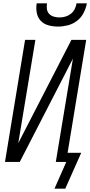

<svg xmlns="http://www.w3.org/2000/svg" viewBox="-20 -975 543 1156"><path d="M329 -815Q300 -815 272 -822.5Q244 -830 225.5 -849.5Q207 -869 201.5 -897.5Q196 -926 201 -955H263Q260 -937 262.5 -920Q265 -903 276 -891.5Q287 -880 303.5 -875Q320 -870 338 -870Q356 -870 373.5 -875Q391 -880 406 -891.5Q421 -903 429.5 -920Q438 -937 441 -955H503Q498 -926 483.5 -897.5Q469 -869 443.5 -849.5Q418 -830 388 -822.5Q358 -815 329 -815ZM373 161H308L379 0H316L419 -622L99 0H10L131 -735H193L90 -113L410 -735H499L387 -55H469Z"/></svg>

Font: Iosevka SS18 Light
Style: Italic
Weight: 300
Italic angle: -9°
Monospace: yes
Designer: Belleve Invis
Foundry: Belleve Invis
Version: Version 25.1.1; ttfautohint (v1.8.4)